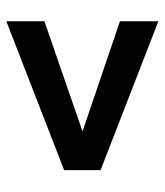

<svg xmlns="http://www.w3.org/2000/svg" viewBox="23 -643 519 605"><g transform="rotate(90 282.5 -340.5)"><path d="M516 -283 47 -101V-221L394 -341L47 -459V-580L516 -398Z"/></g></svg>

Font: Hind Siliguri SemiBold
Style: Regular
Weight: 600
Designer: Jyotish Sonowal
Foundry: Indian Type Foundry
Version: Version 1.001;PS 1.0;hotconv 1.0.86;makeotf.lib2.5.63406; tt